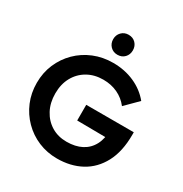

<svg xmlns="http://www.w3.org/2000/svg" viewBox="-208 -1082 1195 1252"><g transform="rotate(30 389.0 -456.5)"><path d="M397 10Q322 10 256.5 -17.5Q191 -45 141.5 -95Q92 -145 64.5 -210.5Q37 -276 37 -352Q37 -429 65 -494.5Q93 -560 143 -609.5Q193 -659 260 -686.5Q327 -714 405 -714Q492 -714 565 -681.5Q638 -649 686 -590L594 -498Q561 -541 512 -564Q463 -587 404 -587Q337 -587 285.5 -557.5Q234 -528 205 -475.5Q176 -423 176 -353Q176 -283 204.5 -229.5Q233 -176 282.5 -146Q332 -116 396 -116Q462 -116 509 -140.5Q556 -165 581 -212.5Q606 -260 606 -329L695 -268L388 -271V-389H746V-370Q746 -244 701 -159.5Q656 -75 577.5 -32.5Q499 10 397 10ZM400 -773Q368 -773 347 -794.5Q326 -816 326 -848Q326 -880 347 -901.5Q368 -923 400 -923Q433 -923 453.5 -901.5Q474 -880 474 -848Q474 -816 453.5 -794.5Q433 -773 400 -773Z"/></g></svg>

Font: Outfit SemiBold
Style: Regular
Weight: 600
Designer: Rodrigo Fuenzalida
Foundry: fragTYPE
Version: Version 1.100;gftools[0.9.27]